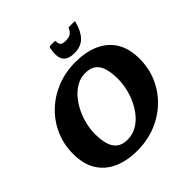

<svg xmlns="http://www.w3.org/2000/svg" viewBox="-248 -1190 1414 1414"><g transform="rotate(-45 459.0 -483.5)"><path d="M570 -818Q639.5 -818 678.8 -859Q718 -900 736 -971.5Q738.5 -979 737.5 -981.2Q736.5 -983.5 728.5 -983.5H682Q673 -983.5 671 -979.8Q669 -976 665.5 -969Q657.5 -952.5 641 -940.2Q624.5 -928 590 -928Q553.5 -928 543.5 -941.8Q533.5 -955.5 535 -975.5Q535.5 -983.5 527.5 -983.5H484Q472.5 -983.5 470.5 -974Q460 -925.5 465 -890.5Q470 -855.5 495 -836.8Q520 -818 570 -818ZM529 -767.5 521.5 -659Q575.5 -659 606.2 -634.8Q637 -610.5 649.8 -565.8Q662.5 -521 662.5 -459.5Q662.5 -410.5 650.8 -358.5Q639 -306.5 616.2 -259Q593.5 -211.5 561 -173.5Q528.5 -135.5 487 -113.2Q445.5 -91 396 -91L389 17.5Q494 17.5 583.2 -18.2Q672.5 -54 739.2 -118Q806 -182 843 -266.8Q880 -351.5 880 -450Q880 -557.5 835.8 -628Q791.5 -698.5 712 -733Q632.5 -767.5 529 -767.5ZM389 17.5 396 -91Q342.5 -91 311.8 -115.2Q281 -139.5 268 -184.2Q255 -229 255 -290.5Q255 -339.5 267.5 -391.5Q280 -443.5 303.5 -491Q327 -538.5 360 -576.5Q393 -614.5 433.8 -636.8Q474.5 -659 521.5 -659L529 -767.5Q424 -767.5 334.5 -731.8Q245 -696 178.2 -632Q111.5 -568 74.5 -483.2Q37.5 -398.5 37.5 -300Q37.5 -192.5 82.2 -122Q127 -51.5 206 -17Q285 17.5 389 17.5Z"/></g></svg>

Font: Besley ExtraBold
Style: Italic
Weight: 800
Italic angle: -13°
Designer: Owen Earl
Foundry: indestructible type*
Version: Version 2.001